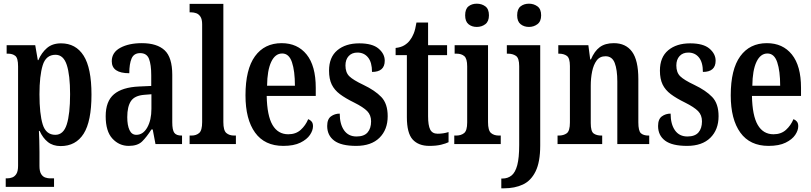

<svg xmlns="http://www.w3.org/2000/svg" viewBox="-20 -781 4398 1041"><path d="M11 232V186H20Q33 186 46.5 181Q60 176 69 161.5Q78 147 78 117V-421Q78 -466 63 -478Q48 -490 24 -490H16V-536H171L185 -455H188Q205 -495 234.5 -520.5Q264 -546 311 -546Q391 -546 433.5 -479Q476 -412 476 -268Q476 -123 433.5 -56Q391 11 309 11Q267 11 239.5 -11Q212 -33 195 -71H191Q192 -48 193 -19.5Q194 9 194 42V119Q194 148 203 162.5Q212 177 225.5 181.5Q239 186 251 186H273V232ZM280 -50Q324 -50 342 -106.5Q360 -163 360 -270Q360 -374 342 -429Q324 -484 281 -484Q229 -484 211.5 -427Q194 -370 194 -270Q194 -163 211.5 -106.5Q229 -50 280 -50Z M678 10Q626 10 589.5 -29.5Q553 -69 553 -151Q553 -232 598 -270Q643 -308 734 -312L800 -315V-373Q800 -430 788 -461.5Q776 -493 740 -493Q706 -493 693.5 -464Q681 -435 681 -384Q586 -384 586 -449Q586 -497 632.5 -522Q679 -547 749 -547Q831 -547 872.5 -508.5Q914 -470 914 -375V-118Q914 -76 925 -61Q936 -46 964 -46H967V0H823L808 -79H801Q775 -38 750.5 -14Q726 10 678 10ZM719 -50Q756 -50 778.5 -90Q801 -130 801 -191V-270L763 -267Q710 -263 690 -233Q670 -203 670 -146Q670 -102 682 -76Q694 -50 719 -50Z M1008 0V-46H1018Q1044 -46 1060 -60Q1076 -74 1076 -119V-649Q1076 -677 1066.5 -691Q1057 -705 1043.5 -709.5Q1030 -714 1018 -714H1008V-760H1191V-119Q1191 -74 1207 -60Q1223 -46 1250 -46H1259V0Z M1516 10Q1415 10 1363 -62Q1311 -134 1311 -264Q1311 -405 1362.5 -476Q1414 -547 1507 -547Q1593 -547 1642.5 -485.5Q1692 -424 1692 -305V-261H1426Q1428 -154 1457.5 -103.5Q1487 -53 1543 -53Q1584 -53 1610.5 -77Q1637 -101 1651 -135Q1662 -131 1669.5 -122Q1677 -113 1677 -97Q1677 -74 1660.5 -49.5Q1644 -25 1608.5 -7.5Q1573 10 1516 10ZM1579 -316Q1579 -396 1563 -443.5Q1547 -491 1510 -491Q1472 -491 1450.5 -445.5Q1429 -400 1428 -316Z M1911 10Q1830 10 1792 -18.5Q1754 -47 1754 -98Q1754 -135 1774.5 -150Q1795 -165 1822 -165Q1822 -108 1845.5 -74.5Q1869 -41 1913 -41Q1954 -41 1973 -63Q1992 -85 1992 -123Q1992 -157 1971 -178.5Q1950 -200 1900 -225Q1853 -248 1823 -270.5Q1793 -293 1778.5 -323Q1764 -353 1764 -398Q1764 -471 1809 -508.5Q1854 -546 1928 -546Q1999 -546 2032.5 -517.5Q2066 -489 2066 -452Q2066 -391 1997 -391Q1997 -443 1975.5 -469.5Q1954 -496 1918 -496Q1888 -496 1870.5 -477Q1853 -458 1853 -426Q1853 -388 1874 -367.5Q1895 -347 1950 -321Q2013 -291 2047.5 -255Q2082 -219 2082 -151Q2082 -78 2037.5 -34Q1993 10 1911 10Z M2308 10Q2249 10 2217.5 -24.5Q2186 -59 2186 -146V-482H2125V-521Q2153 -524 2171.5 -535Q2190 -546 2202 -562Q2214 -577 2223 -599Q2232 -621 2238 -659H2301V-536H2404V-482H2301V-151Q2301 -101 2312.5 -78.5Q2324 -56 2353 -56Q2384 -56 2412 -65V-10Q2398 -3 2372 3.5Q2346 10 2308 10Z M2565 -635Q2538 -635 2520 -650Q2502 -665 2502 -698Q2502 -732 2520 -746.5Q2538 -761 2565 -761Q2592 -761 2611.5 -746.5Q2631 -732 2631 -698Q2631 -665 2611.5 -650Q2592 -635 2565 -635ZM2443 0V-46H2453Q2480 -46 2496.5 -59.5Q2513 -73 2513 -117V-421Q2513 -463 2497.5 -476.5Q2482 -490 2456 -490H2445V-536H2626V-119Q2626 -74 2642 -60Q2658 -46 2685 -46H2695V0Z M2848 -635Q2821 -635 2802.5 -650Q2784 -665 2784 -698Q2784 -732 2802.5 -746.5Q2821 -761 2848 -761Q2874 -761 2894 -746.5Q2914 -732 2914 -698Q2914 -665 2894 -650Q2874 -635 2848 -635ZM2698 240V187H2704Q2733 187 2753.5 170.5Q2774 154 2784.5 114.5Q2795 75 2795 5V-422Q2795 -466 2777.5 -478Q2760 -490 2734 -490H2728V-536H2909V8Q2909 97 2884 148Q2859 199 2815 219.5Q2771 240 2713 240Z M3003 0V-46H3009Q3036 -46 3053 -58.5Q3070 -71 3070 -117V-423Q3070 -466 3053.5 -478Q3037 -490 3011 -490H3007V-536H3170L3180 -459H3184Q3203 -504 3232 -525.5Q3261 -547 3308 -547Q3373 -547 3407 -500.5Q3441 -454 3441 -352V-118Q3441 -71 3455 -58.5Q3469 -46 3496 -46H3500V0H3327V-339Q3327 -403 3313 -439.5Q3299 -476 3263 -476Q3232 -476 3215 -453Q3198 -430 3190.5 -393.5Q3183 -357 3183 -316V-113Q3183 -69 3198.5 -57.5Q3214 -46 3241 -46H3245V0Z M3705 10Q3624 10 3586 -18.5Q3548 -47 3548 -98Q3548 -135 3568.5 -150Q3589 -165 3616 -165Q3616 -108 3639.5 -74.5Q3663 -41 3707 -41Q3748 -41 3767 -63Q3786 -85 3786 -123Q3786 -157 3765 -178.5Q3744 -200 3694 -225Q3647 -248 3617 -270.5Q3587 -293 3572.5 -323Q3558 -353 3558 -398Q3558 -471 3603 -508.5Q3648 -546 3722 -546Q3793 -546 3826.5 -517.5Q3860 -489 3860 -452Q3860 -391 3791 -391Q3791 -443 3769.5 -469.5Q3748 -496 3712 -496Q3682 -496 3664.5 -477Q3647 -458 3647 -426Q3647 -388 3668 -367.5Q3689 -347 3744 -321Q3807 -291 3841.5 -255Q3876 -219 3876 -151Q3876 -78 3831.5 -34Q3787 10 3705 10Z M4147 10Q4046 10 3994 -62Q3942 -134 3942 -264Q3942 -405 3993.5 -476Q4045 -547 4138 -547Q4224 -547 4273.5 -485.5Q4323 -424 4323 -305V-261H4057Q4059 -154 4088.5 -103.5Q4118 -53 4174 -53Q4215 -53 4241.5 -77Q4268 -101 4282 -135Q4293 -131 4300.5 -122Q4308 -113 4308 -97Q4308 -74 4291.5 -49.5Q4275 -25 4239.5 -7.5Q4204 10 4147 10ZM4210 -316Q4210 -396 4194 -443.5Q4178 -491 4141 -491Q4103 -491 4081.5 -445.5Q4060 -400 4059 -316Z"/></svg>

Font: Noto Serif Myanmar ExtraCondensed SemiBold
Style: Regular
Weight: 600
Width: 2
Designer: Ben Mitchell and the Monotype Design Team
Foundry: Monotype Imaging Inc.
Version: Version 2.106; ttfautohint (v1.8.4.7-5d5b)